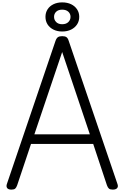

<svg xmlns="http://www.w3.org/2000/svg" viewBox="-20 -1575 1043 1609"><path d="M76 14Q50 14 40.5 1.5Q31 -11 37 -31L445 -1232Q453 -1255 465.5 -1263.5Q478 -1272 501 -1272Q525 -1272 537 -1263.5Q549 -1255 556 -1232L965 -31Q972 -11 961.5 1.5Q951 14 925 14Q903 14 893 5.5Q883 -3 876 -23L761 -369H240L124 -23Q117 -3 107.5 5.5Q98 14 76 14ZM268 -449H733L501 -1139ZM501 -1311Q460 -1311 428 -1327Q396 -1343 378.5 -1370.5Q361 -1398 361 -1434Q361 -1469 378.5 -1496.5Q396 -1524 428 -1539.5Q460 -1555 501 -1555Q544 -1555 576 -1539.5Q608 -1524 626 -1496.5Q644 -1469 644 -1434Q644 -1398 626 -1370.5Q608 -1343 576 -1327Q544 -1311 501 -1311ZM501 -1372Q534 -1372 552.5 -1390Q571 -1408 571 -1434Q571 -1460 552.5 -1477Q534 -1494 501 -1494Q469 -1494 451 -1477Q433 -1460 433 -1434Q433 -1408 451 -1390Q469 -1372 501 -1372Z"/></svg>

Font: Playwrite VN
Style: Regular
Weight: 400
Designer: Veronika Burian, José Scaglione
Foundry: TypeTogether
Version: Version 1.002